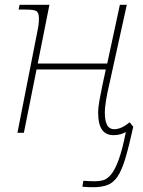

<svg xmlns="http://www.w3.org/2000/svg" viewBox="-20 -556 600 804"><path d="M370 228Q359 228 348.5 227.5Q338 227 325 226L329 201Q342 202 355 202.5Q368 203 378 203Q395 203 411 199Q427 195 443.5 176.5Q460 158 476 115.5Q492 73 507 -3Q496 3 483.5 6.5Q471 10 455 10Q391 10 391 -83Q391 -106 396.5 -136Q402 -166 409 -200L423 -265H133L80 0H53L138 -432Q140 -441 141.5 -453.5Q143 -466 143 -479Q143 -503 132.5 -509.5Q122 -516 84 -516H58L62 -536H187L138 -290H429L482 -536H511L437 -200Q430 -171 424.5 -139Q419 -107 419 -83Q419 -52 428 -33.5Q437 -15 459 -15Q488 -15 523 -44L538 -25Q520 57 505 107Q490 157 472.5 183Q455 209 430.5 218.5Q406 228 370 228Z"/></svg>

Font: Noto Serif Thin
Style: Italic
Weight: 100
Italic angle: -12°
Designer: Monotype Design Team
Foundry: Monotype Imaging Inc.
Version: Version 2.014; ttfautohint (v1.8.4.7-5d5b)